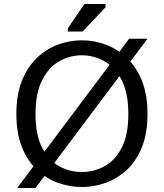

<svg xmlns="http://www.w3.org/2000/svg" viewBox="-20 -918 821 962"><path d="M66 24 627 -724H719L158 24ZM390 19Q329 19 270.5 -2Q212 -23 165 -67Q118 -111 90 -180.5Q62 -250 62 -347Q62 -444 90 -513.5Q118 -583 165 -628Q212 -673 270.5 -694.5Q329 -716 390 -716Q451 -716 509.5 -694.5Q568 -673 615.5 -628Q663 -583 691 -513.5Q719 -444 719 -347Q719 -250 691 -180.5Q663 -111 615.5 -67Q568 -23 509.5 -2Q451 19 390 19ZM390 -56Q450 -56 503.5 -85Q557 -114 590 -178Q623 -242 623 -347Q623 -451 590 -516Q557 -581 503.5 -611Q450 -641 390 -641Q330 -641 277 -611Q224 -581 191 -516Q158 -451 158 -347Q158 -242 191 -178Q224 -114 277 -85Q330 -56 390 -56ZM320 -760V-776L403 -898H509V-882L394 -760Z"/></svg>

Font: AR One Sans
Style: Regular
Weight: 400
Designer: Niteesh Yadav
Foundry: Niteesh Yadav
Version: Version 1.001;gftools[0.9.33]